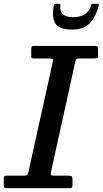

<svg xmlns="http://www.w3.org/2000/svg" viewBox="-57 -992 541 1012"><path d="M-37 -17V-52Q-37 -61 -33.5 -63.5Q-30 -66 -21.5 -66H63.5Q80.5 -66 85 -69.2Q89.5 -72.5 93 -86.5L220.5 -663Q223.5 -677.5 220 -680.8Q216.5 -684 198 -684H121.5Q111 -684 109.2 -687Q107.5 -690 107.5 -700.5V-732Q107.5 -743.5 110.5 -746.8Q113.5 -750 124.5 -750H442Q452.5 -750 456 -747Q459.5 -744 459.5 -732.5V-700.5Q459.5 -689 455.8 -686.5Q452 -684 440.5 -684H360.5Q345 -684 343.2 -679.5Q341.5 -675 339 -663L212 -86.5Q208.5 -72 212.8 -69Q217 -66 235.5 -66H303Q318.5 -66 321.8 -61.8Q325 -57.5 325 -42V-20Q325 -8 322.2 -4Q319.5 0 308 0H-18Q-29.5 0 -33.2 -2.8Q-37 -5.5 -37 -17ZM325 -836Q252.5 -836 233.8 -870.2Q215 -904.5 226.5 -962.5Q228.5 -972 240 -972H254Q262.5 -972 261.5 -964Q253.5 -901.5 328 -901.5Q400.5 -901.5 421.5 -957.5Q424 -964.5 425 -968.2Q426 -972 435 -972H455Q462.5 -972 463.5 -969.8Q464.5 -967.5 462.5 -960Q448.5 -903.5 416 -869.8Q383.5 -836 325 -836Z"/></svg>

Font: Besley* Medium
Style: Italic
Weight: 500
Italic angle: -13°
Designer: Owen Earl
Foundry: indestructible type*
Version: Version 3.000; ttfautohint (v1.8.3)